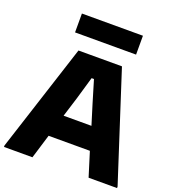

<svg xmlns="http://www.w3.org/2000/svg" viewBox="-171 -1097 1103 1224"><g transform="rotate(20 380.5 -484.5)"><path d="M-3 -10 233 -740H528L764 -10V0H571L520 -164H240L190 0H-3ZM475 -317 433 -453 388 -603H372L328 -452L286 -317ZM173 -969H587V-841H173Z"/></g></svg>

Font: Encode Sans Normal
Style: ExtraBold
Weight: 800
Designer: Pablo Impallari, Andres Torresi
Foundry: Pablo Impallari, Andres Torresi
Version: Version 1.000; ttfautohint (v1.00) -l 8 -r 50 -G 200 -x 14 -